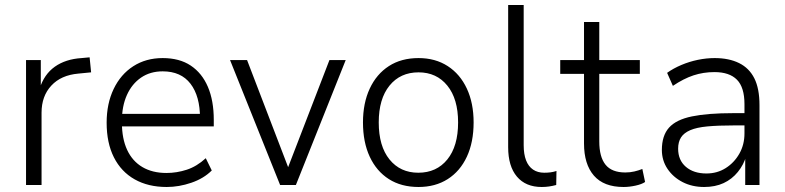

<svg xmlns="http://www.w3.org/2000/svg" viewBox="-20 -739 3135 767"><path d="M84 0V-499H143V-384H138Q156 -442 199 -472.5Q242 -503 306 -507L338 -510L344 -450L293 -445Q224 -439 185 -397Q146 -355 146 -289V0Z M646 8Q572 8 518 -22.5Q464 -53 435 -110.5Q406 -168 406 -249Q406 -325 434 -383.5Q462 -442 512.5 -474.5Q563 -507 630 -507Q697 -507 742 -477Q787 -447 810.5 -392Q834 -337 834 -260V-234H451V-284H797L779 -267Q779 -355 741 -404.5Q703 -454 630 -454Q580 -454 543.5 -429Q507 -404 487 -359.5Q467 -315 467 -256V-249Q467 -185 488 -140Q509 -95 549 -71.5Q589 -48 645 -48Q686 -48 726 -61Q766 -74 802 -107L826 -58Q794 -26 744.5 -9Q695 8 646 8Z M1099 0 899 -499H967L1138 -53H1124L1296 -499H1361L1162 0Z M1652 8Q1583 8 1533.5 -23.5Q1484 -55 1457 -113Q1430 -171 1430 -250Q1430 -327 1457 -385Q1484 -443 1533.5 -475Q1583 -507 1652 -507Q1719 -507 1768.5 -475Q1818 -443 1845 -385Q1872 -327 1872 -250Q1872 -171 1845 -113Q1818 -55 1768.5 -23.5Q1719 8 1652 8ZM1651 -49Q1724 -49 1767 -102Q1810 -155 1810 -250Q1810 -344 1767 -397Q1724 -450 1652 -450Q1579 -450 1536 -397Q1493 -344 1493 -250Q1493 -155 1536 -102Q1579 -49 1651 -49Z M2144 8Q2080 8 2045 -33.5Q2010 -75 2010 -151V-719H2072V-159Q2072 -123 2081.5 -98.5Q2091 -74 2109.5 -61.5Q2128 -49 2154 -49Q2167 -49 2179 -50.5Q2191 -52 2203 -56L2202 0Q2187 4 2173 6Q2159 8 2144 8Z M2471 8Q2392 8 2352.5 -37.5Q2313 -83 2313 -166V-444H2218V-499H2313V-651H2374V-499H2536V-444H2374V-174Q2374 -112 2399 -81Q2424 -50 2478 -50Q2497 -50 2514 -54Q2531 -58 2546 -64L2557 -12Q2544 -3 2519 2.5Q2494 8 2471 8Z M2793 8Q2745 8 2707 -11.5Q2669 -31 2646.5 -64.5Q2624 -98 2624 -140Q2624 -197 2652.5 -229Q2681 -261 2744 -274Q2807 -287 2909 -287H2965V-238H2912Q2849 -238 2806 -234Q2763 -230 2737.5 -219Q2712 -208 2700.5 -190Q2689 -172 2689 -145Q2689 -99 2720 -72.5Q2751 -46 2802 -46Q2845 -46 2879 -67.5Q2913 -89 2933.5 -125Q2954 -161 2954 -206V-323Q2954 -390 2924 -420.5Q2894 -451 2834 -451Q2790 -451 2750.5 -438Q2711 -425 2668 -396L2645 -448Q2670 -466 2702 -479.5Q2734 -493 2768 -500Q2802 -507 2835 -507Q2892 -507 2932.5 -487Q2973 -467 2993.5 -426Q3014 -385 3014 -319V0H2957V-116H2961Q2951 -81 2927.5 -52Q2904 -23 2870.5 -7.5Q2837 8 2793 8Z"/></svg>

Font: Nunitoga
Style: Light
Weight: 300
Designer: Vernon Adams
Foundry: Vernon Adams
Version: Version 1.0